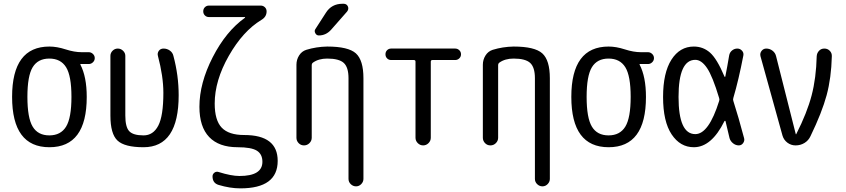

<svg xmlns="http://www.w3.org/2000/svg" viewBox="-20 -780 4540 1030"><path d="M334.5 -419.4Q305.7 -465.8 244.6 -465.8Q183.6 -465.8 155.3 -419.4Q127 -373 127 -260.3Q127 -147.5 155.3 -100.6Q183.6 -53.7 244.6 -53.7Q305.7 -53.7 334.5 -100.6Q363.3 -147.5 363.3 -260.3Q363.3 -373 334.5 -419.4ZM245.1 -530.3Q285.2 -530.3 332 -515.1Q378.9 -500 418 -500H456.1Q468.8 -500 478.5 -490.7Q488.3 -481.4 488.3 -468.3Q488.3 -455.1 478.5 -445.8Q468.8 -436.5 456.1 -436.5H412.1Q411.1 -436.5 411.1 -435.5V-433.6Q445.3 -368.2 445.3 -259.8Q445.3 9.8 245.1 9.8Q44.9 9.8 44.9 -260.3Q44.9 -530.3 245.1 -530.3Z M750 9.8Q648.4 9.8 610.4 -25.9Q572.3 -61.5 572.3 -160.2V-480.5Q572.3 -496.1 584 -507.8Q595.7 -519.5 611.8 -519.5Q627.9 -519.5 640.1 -507.8Q652.3 -496.1 652.3 -480.5V-160.2Q652.3 -98.6 673.3 -76.2Q694.3 -53.7 750 -53.7Q801.8 -53.7 829.1 -106Q856.4 -158.2 856.4 -282.2Q856.4 -370.1 827.1 -480.5Q823.2 -495.1 832 -507.3Q840.8 -519.5 857.4 -519.5Q876 -519.5 891.1 -508.8Q906.2 -498 910.2 -480.5Q938.5 -375 938.5 -269.5Q938.5 9.8 750 9.8Z M1254.9 9.8Q1154.3 9.8 1102.1 -44.9Q1049.8 -99.6 1049.8 -207Q1049.8 -334 1121.1 -473.1Q1192.4 -612.3 1293.9 -684.6Q1294.9 -685.5 1294.9 -687Q1294.9 -688.5 1293.9 -688.5H1100.6Q1087.9 -688.5 1079.1 -697.3Q1070.3 -706.1 1070.3 -719.2Q1070.3 -732.4 1079.1 -741.2Q1087.9 -750 1100.6 -750H1378.9Q1391.6 -750 1400.9 -741.2Q1410.2 -732.4 1410.2 -718.8Q1410.2 -689.5 1381.8 -672.9Q1283.2 -613.3 1207.5 -480.5Q1131.8 -347.7 1131.8 -224.6Q1131.8 -134.8 1169.4 -95.2Q1207 -55.7 1290 -55.7Q1469.7 -55.7 1469.7 83Q1469.7 230.5 1269.5 230.5Q1213.9 230.5 1152.3 211.9Q1120.1 202.1 1120.1 166Q1120.1 154.3 1129.9 146.5Q1139.6 138.7 1152.3 142.6Q1220.7 164.1 1264.6 164.1Q1387.7 164.1 1387.7 87.9Q1387.7 46.9 1357.9 28.3Q1328.1 9.8 1254.9 9.8Z M1570.3 -41V-432.6Q1570.3 -460 1584.5 -482.4Q1598.6 -504.9 1623 -512.7Q1676.8 -529.3 1735.4 -530.3Q1848.6 -530.3 1889.2 -493.7Q1929.7 -457 1929.7 -360.4V179.7Q1929.7 195.3 1918 207.5Q1906.2 219.7 1890.1 219.7Q1874 219.7 1861.8 208Q1849.6 196.3 1849.6 179.7V-360.4Q1849.6 -418.9 1824.2 -442.4Q1798.8 -465.8 1735.4 -465.8Q1689.5 -465.8 1659.2 -444.3Q1652.3 -439.5 1652.3 -429.7V-41Q1652.3 -24.4 1640.1 -12.2Q1627.9 0 1610.8 0Q1593.8 0 1582 -12.2Q1570.3 -24.4 1570.3 -41ZM1823.2 -759.8Q1839.8 -759.8 1846.2 -745.6Q1852.5 -731.4 1841.8 -717.8L1755.9 -620.1Q1728.5 -589.8 1690.4 -589.8Q1677.7 -589.8 1671.4 -602.1Q1665 -614.3 1671.9 -624L1728.5 -711.9Q1758.8 -759.8 1817.4 -759.8Z M2078.1 -458Q2065.4 -458 2056.6 -466.8Q2047.9 -475.6 2047.9 -488.8Q2047.9 -502 2056.6 -510.7Q2065.4 -519.5 2078.1 -519.5H2421.9Q2434.6 -519.5 2443.8 -510.7Q2453.1 -502 2453.1 -488.8Q2453.1 -475.6 2443.8 -466.8Q2434.6 -458 2421.9 -458H2299.8Q2291 -458 2291 -449.2V-41Q2291 -24.4 2278.8 -12.2Q2266.6 0 2250 0Q2233.4 0 2221.2 -12.2Q2209 -24.4 2209 -41V-449.2Q2209 -458 2200.2 -458Z M2570.3 -41V-432.6Q2570.3 -460 2584.5 -482.4Q2598.6 -504.9 2623 -512.7Q2676.8 -529.3 2735.4 -530.3Q2848.6 -530.3 2889.2 -493.7Q2929.7 -457 2929.7 -360.4V179.7Q2929.7 195.3 2918 207.5Q2906.2 219.7 2890.1 219.7Q2874 219.7 2861.8 208Q2849.6 196.3 2849.6 179.7V-360.4Q2849.6 -418.9 2824.2 -442.4Q2798.8 -465.8 2735.4 -465.8Q2689.5 -465.8 2659.2 -444.3Q2652.3 -439.5 2652.3 -429.7V-41Q2652.3 -24.4 2640.1 -12.2Q2627.9 0 2610.8 0Q2593.8 0 2582 -12.2Q2570.3 -24.4 2570.3 -41Z M3334.5 -419.4Q3305.7 -465.8 3244.6 -465.8Q3183.6 -465.8 3155.3 -419.4Q3127 -373 3127 -260.3Q3127 -147.5 3155.3 -100.6Q3183.6 -53.7 3244.6 -53.7Q3305.7 -53.7 3334.5 -100.6Q3363.3 -147.5 3363.3 -260.3Q3363.3 -373 3334.5 -419.4ZM3245.1 -530.3Q3285.2 -530.3 3332 -515.1Q3378.9 -500 3418 -500H3456.1Q3468.8 -500 3478.5 -490.7Q3488.3 -481.4 3488.3 -468.3Q3488.3 -455.1 3478.5 -445.8Q3468.8 -436.5 3456.1 -436.5H3412.1Q3411.1 -436.5 3411.1 -435.5V-433.6Q3445.3 -368.2 3445.3 -259.8Q3445.3 9.8 3245.1 9.8Q3044.9 9.8 3044.9 -260.3Q3044.9 -530.3 3245.1 -530.3Z M3710 -459Q3620.1 -459 3620.1 -259.8Q3620.1 -60.5 3710 -60.5Q3782.2 -60.5 3837.9 -238.3Q3840.8 -246.1 3837.9 -253.9Q3802.7 -371.1 3772.9 -415Q3743.2 -459 3710 -459ZM3702.1 9.8Q3628.9 9.8 3583 -59.1Q3537.1 -127.9 3537.1 -259.8Q3537.1 -389.6 3582 -460Q3627 -530.3 3702.1 -530.3Q3752 -530.3 3789.1 -497.6Q3826.2 -464.8 3866.2 -370.1Q3869.1 -364.3 3871.1 -370.1Q3881.8 -422.9 3891.6 -482.4Q3894.5 -499 3907.2 -509.3Q3919.9 -519.5 3935.5 -519.5Q3950.2 -519.5 3960.4 -508.3Q3970.7 -497.1 3967.8 -482.4Q3942.4 -350.6 3914.1 -254.9Q3911.1 -246.1 3914.1 -238.3Q3941.4 -153.3 3971.7 -39.1Q3975.6 -25.4 3966.8 -12.7Q3958 0 3943.4 0Q3926.8 0 3912.6 -11.2Q3898.4 -22.5 3893.6 -39.1Q3891.6 -46.9 3883.8 -80.6Q3876 -114.3 3872.1 -129.9Q3871.1 -131.8 3869.1 -131.8Q3867.2 -131.8 3866.2 -129.9Q3796.9 9.8 3702.1 9.8Z M4177.7 -52.7 4059.6 -478.5Q4055.7 -494.1 4065.4 -506.8Q4075.2 -519.5 4090.8 -519.5Q4109.4 -519.5 4124.5 -507.8Q4139.6 -496.1 4143.6 -477.5L4249 -60.5Q4249 -59.6 4250 -59.6Q4252 -59.6 4252 -61.5Q4309.6 -174.8 4334 -268.1Q4358.4 -361.3 4361.3 -478.5Q4362.3 -495.1 4373.5 -507.3Q4384.8 -519.5 4402.3 -519.5Q4419.9 -519.5 4431.6 -507.3Q4443.4 -495.1 4442.4 -477.5Q4439.5 -362.3 4414.6 -269.5Q4389.6 -176.8 4328.1 -49.8Q4317.4 -26.4 4295.9 -13.2Q4274.4 0 4248 0Q4223.6 0 4204.1 -14.6Q4184.6 -29.3 4177.7 -52.7Z"/></svg>

Font: Rounded Mgen+ 1mn regular
Style: Regular
Weight: 400
Designer: [Source Han Sans]
Ryoko NISHIZUKA  (kana & ideographs); Paul D. Hunt (Latin, Greek & Cyrillic); Wenlong ZHANG  (bopomofo
Version: Version 1.059.20150602